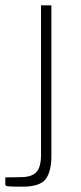

<svg xmlns="http://www.w3.org/2000/svg" viewBox="-50 -537 304 723"><path d="M143.5 50Q143.5 110 121.5 138Q99.5 166 34 166Q-10 166 -20 164.5Q-30 163 -30 157V131L33 130Q71 129 87.8 110.2Q104.5 91.5 104.5 45V-517H143.5Z"/></svg>

Font: Public Sans Thin
Style: Regular
Weight: 100
Designer: The Public Sans project authors (U.S. Web Design System). Libre Franklin designed by Pablo Impallari and Rodrigo Fuenzal
Version: Version 1.008